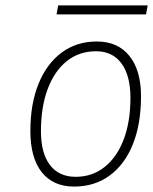

<svg xmlns="http://www.w3.org/2000/svg" viewBox="-20 -676 564 708"><path d="M253 12Q176 12 134 -41Q92 -94 92 -193Q92 -293 122.2 -367.2Q152.5 -441.5 207.5 -482.2Q262.5 -523 337 -523Q414.5 -523 457.2 -469.8Q500 -416.5 500 -321Q500 -219 470 -144.2Q440 -69.5 384.5 -28.8Q329 12 253 12ZM259 -24Q320 -24 365.5 -60Q411 -96 436 -161.5Q461 -227 461 -315Q461 -397 428 -442Q395 -487 334 -487Q272 -487 226.5 -450.8Q181 -414.5 156 -348.2Q131 -282 131 -192Q131 -111 164.2 -67.5Q197.5 -24 259 -24ZM188.5 -623 194.5 -656H524.5L518.5 -623Z"/></svg>

Font: Overpass Thin
Style: Italic
Weight: 250
Italic angle: -10°
Designer: Delve Withrington, Dave Bailey, Thomas Jockin
Foundry: Delve Fonts LLC
Version: Version 4.000